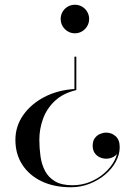

<svg xmlns="http://www.w3.org/2000/svg" viewBox="-20 -550 590 810"><path d="M279 240Q208.5 240 156 215Q103.5 190 74.2 145Q45 100 45 40Q45 -17.5 78 -64.5Q111 -111.5 167.2 -140.8Q223.5 -170 294 -174.5V-311H302V-170Q246.5 -157 212 -124.8Q177.5 -92.5 161.8 -49.5Q146 -6.5 146 40Q146 75 150.8 109.2Q155.5 143.5 170 171Q184.5 198.5 212.2 215Q240 231.5 286 231.5Q325 231.5 359.5 217.5Q394 203.5 420.5 180.2Q447 157 462.2 128.5Q477.5 100 477.5 71H484Q484 86 476 96.8Q468 107.5 455.2 113.5Q442.5 119.5 428 119.5Q413.5 119.5 400.2 113.2Q387 107 379 94.8Q371 82.5 371 65Q371 45 380 32.8Q389 20.5 402.2 15Q415.5 9.5 428 9.5Q451 9.5 468 24.8Q485 40 485 71Q485 101.5 468.8 131.8Q452.5 162 424 186.2Q395.5 210.5 358.2 225.2Q321 240 279 240ZM296 -409.5Q279.5 -409.5 265.8 -417.8Q252 -426 244 -439.8Q236 -453.5 236 -470Q236 -486.5 244 -500.2Q252 -514 265.8 -522Q279.5 -530 296 -530Q312.5 -530 326.2 -522Q340 -514 348 -500.2Q356 -486.5 356 -470Q356 -453.5 348 -439.8Q340 -426 326.2 -417.8Q312.5 -409.5 296 -409.5Z"/></svg>

Font: Bodoni Moda 28pt
Style: Regular
Weight: 400
Designer: Owen Earl
Foundry: indestructible type
Version: Version 2.005